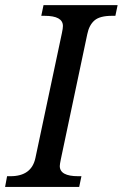

<svg xmlns="http://www.w3.org/2000/svg" viewBox="-41 -734 482 754"><path d="M420.9 -713.9 412.1 -671.9H398.9Q351.1 -671.9 330.1 -653.8Q309.1 -635.7 301.8 -600.1L198.2 -109.9Q193.8 -88.9 193.8 -82Q193.8 -42 266.1 -42H278.8L270 0H-21L-13.2 -42H0Q83 -42 98.1 -113.8L202.1 -604Q206.1 -622.6 206.1 -631.8Q206.1 -671.9 133.8 -671.9H121.1L129.9 -713.9Z"/></svg>

Font: Droid Serif
Style: Italic
Weight: 400
Italic angle: -12°
Designer: Monotype Design team
Foundry: Monotype Imaging Inc.
Version: Version 1.03